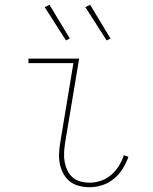

<svg xmlns="http://www.w3.org/2000/svg" viewBox="-20 -775 640 803"><path d="M355 8Q332 8 310.5 2.5Q289 -3 272.5 -16Q256 -29 245.5 -48Q235 -67 230.5 -88.5Q226 -110 227 -133Q228 -156 232 -179L287 -511H99V-530H311L252 -176Q249 -156 248 -136Q247 -116 250.5 -97.5Q254 -79 262 -62Q270 -45 284 -33Q298 -21 316.5 -16Q335 -11 355 -11Q378 -11 402 -19Q426 -27 445 -43.5Q464 -60 477 -81Q490 -102 498 -126L517 -119Q508 -93 493 -69Q478 -45 456 -27Q434 -9 407.5 -0.5Q381 8 355 8ZM426 -606 337 -745 357 -755 442 -614ZM256 -606 167 -745 187 -755 272 -614Z"/></svg>

Font: Iosevka Curly Slab ThEx
Style: Italic
Weight: 100
Width: 7
Italic angle: -9°
Monospace: yes
Designer: Belleve Invis
Foundry: Belleve Invis
Version: Version 11.1.0; ttfautohint (v1.8.3)